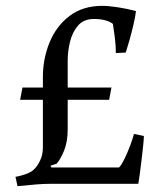

<svg xmlns="http://www.w3.org/2000/svg" viewBox="-20 -630 551 658"><path d="M156 -56H388Q396 -64 407 -86.5Q418 -109 427 -133.5Q436 -158 439 -171L473 -164Q473 -152 470.5 -129.5Q468 -107 465 -81Q462 -55 459 -33Q456 -11 454 0H150Q131 0 104.5 2Q78 4 40 8L33 -24Q43 -25 64.5 -32Q86 -39 96 -49Q108 -60 117.5 -80Q127 -100 127 -125V-366Q127 -429 150 -485Q173 -541 218.5 -575.5Q264 -610 331 -610Q351 -610 384 -605Q417 -600 446 -592Q444 -574 437.5 -546Q431 -518 423.5 -491.5Q416 -465 411 -450L377 -448Q377 -474 373.5 -501.5Q370 -529 367 -548Q357 -556 340.5 -560.5Q324 -565 302 -565Q267 -565 247.5 -542.5Q228 -520 220 -487Q212 -454 212 -423V-187Q212 -144 199.5 -113.5Q187 -83 174 -69L153 -62ZM57 -330H362L354 -288H49Z"/></svg>

Font: Buenard
Style: Regular
Weight: 400
Version: Version 2.000